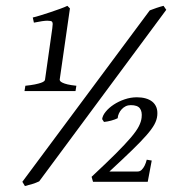

<svg xmlns="http://www.w3.org/2000/svg" viewBox="-20 -623 594 658"><path d="M64 -311 66.9 -329.1Q86.4 -331.1 99.4 -333.7Q112.3 -336.4 120.1 -339.1Q127.9 -341.8 131.1 -344.7Q134.3 -347.7 134.3 -350.1L159.2 -525.9Q160.6 -535.6 160.6 -540.8Q160.6 -545.9 158.2 -548.8Q155.8 -551.8 142.6 -552Q129.4 -552.2 96.2 -545.4L92.3 -563Q103 -565.4 119.6 -570.6Q136.2 -575.7 153.6 -581.5Q170.9 -587.4 186.5 -593Q202.1 -598.6 210.9 -603L219.7 -594.2L184.6 -350.1Q184.6 -347.7 186.5 -345Q188.5 -342.3 194.6 -339.4Q200.7 -336.4 211.9 -333.7Q223.1 -331.1 241.7 -329.1L238.8 -311ZM114.3 -1.5Q103 3.9 90.6 7.6Q78.1 11.2 65.4 14.6L56.6 0L493.2 -587.4Q502.4 -591.3 516.4 -595.9Q530.3 -600.6 540.5 -603L549.8 -589.4ZM486.3 0H298.8L293.9 -17.1Q344.2 -64 376.7 -96.4Q409.2 -128.9 428.5 -151.6Q447.8 -174.3 455.8 -190.2Q463.9 -206.1 465.3 -219.7Q467.8 -240.2 459.5 -251.5Q451.2 -262.7 428.2 -262.7Q418.5 -262.7 410.6 -258.8Q402.8 -254.9 397 -248.5Q391.1 -242.2 387.5 -234.1Q383.8 -226.1 383.3 -217.8Q374.5 -213.4 361.1 -209.7Q347.7 -206.1 336.4 -205.1L330.1 -214.8Q331.5 -227.1 342.3 -240.2Q353 -253.4 369.6 -264.4Q386.2 -275.4 407 -282.5Q427.7 -289.6 449.2 -289.6Q465.3 -289.6 478.8 -285.9Q492.2 -282.2 501.7 -274.7Q511.2 -267.1 515.9 -255.4Q520.5 -243.7 519 -227.5Q517.6 -211.9 509 -196.3Q500.5 -180.7 481.7 -159.2Q462.9 -137.7 432.1 -107.9Q401.4 -78.1 355 -35.2H451.2Q460 -35.2 465.8 -41.3Q471.7 -47.4 475.6 -55.2Q480 -64 482.9 -75.7L500 -72.8Z"/></svg>

Font: Gentium Book Basic
Style: Italic
Weight: 400
Italic angle: -8°
Designer: J. Victor Gaultney and Annie Olsen
Foundry: SIL International
Version: Version 1.102; 2013; Maintenance release